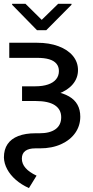

<svg xmlns="http://www.w3.org/2000/svg" viewBox="-21 -749 478 982"><path d="M377.9 -390.6Q377.9 -349.6 351.1 -317.9Q324.2 -286.1 275.4 -268.6Q226.6 -251 161.1 -251H91.8V-307.6H160.2Q197.3 -307.6 224.6 -316.9Q252 -326.2 266.1 -343.8Q280.3 -361.3 280.3 -385.7Q280.3 -408.2 267.6 -423.3Q254.9 -438.5 230.5 -445.8Q206.1 -453.1 168.9 -453.1H26.4V-530.3H168.9Q230.5 -530.3 277.8 -512.7Q325.2 -495.1 351.6 -463.4Q377.9 -431.6 377.9 -390.6ZM389.6 -152.3Q389.6 -106.4 364.3 -69.8Q338.9 -33.2 292 -11.7Q245.1 9.8 182.6 9.8H159.2Q126 9.8 108.4 22.9Q90.8 36.1 90.8 62.5Q90.8 114.3 166 149.4L127 212.9Q87.9 195.3 59.6 170.4Q31.2 145.5 15.6 116.2Q0 86.9 -1 56.6Q-1 15.6 17.6 -11.7Q36.1 -39.1 72.3 -53.2Q108.4 -67.4 161.1 -67.4H181.6Q234.4 -67.4 263.2 -88.4Q292 -109.4 292 -149.4Q292 -189.5 259.3 -210.9Q226.6 -232.4 160.2 -232.4H91.8V-289.1H161.1Q274.4 -289.1 332 -255.9Q389.6 -222.7 389.6 -152.3ZM192.4 -647.5 276.4 -729.5H344.7V-724.6L215.8 -594.7H168L41 -724.6V-729.5H109.4Z"/></svg>

Font: Pretendard GOV Variable
Style: Regular
Weight: 400
Designer: Base glyphs from Inter by Rasmus Andersson; Hangul glyphs from Noto Sans CJK(Source Han Sans) by Jang Soo-young and Kang
Foundry: Kil Hyung-jin
Version: Version 1.307;Glyphs 3.2 (3192)